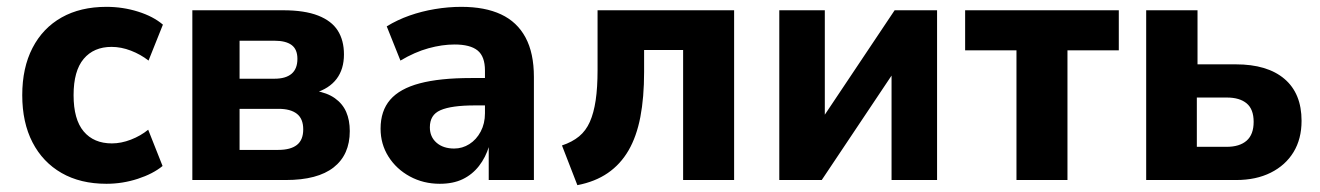

<svg xmlns="http://www.w3.org/2000/svg" viewBox="-20 -526 3857 561"><path d="M291 11Q215 11 160 -20.5Q105 -52 75 -110Q45 -168 45 -248Q45 -328 75 -386Q105 -444 160 -475Q215 -506 291 -506Q339 -506 383.5 -492Q428 -478 456 -454L414 -349Q391 -367 362.5 -378Q334 -389 306 -389Q254 -389 224.5 -354Q195 -319 195 -248Q195 -177 224.5 -142Q254 -107 307 -107Q334 -107 362.5 -118Q391 -129 413 -147L455 -41Q427 -18 382.5 -3.5Q338 11 291 11Z M542 0V-496H807Q870 -496 909.5 -480.5Q949 -465 967 -436.5Q985 -408 985 -367Q985 -324 963.5 -295.5Q942 -267 899 -254L900 -261Q936 -255 958.5 -239Q981 -223 991.5 -199Q1002 -175 1002 -143Q1002 -74 955 -37Q908 0 815 0ZM680 -88H793Q829 -88 847.5 -102.5Q866 -117 866 -148Q866 -179 847.5 -193.5Q829 -208 794 -208H680ZM680 -296H782Q815 -296 832 -310.5Q849 -325 849 -354Q849 -382 832 -394.5Q815 -407 782 -407H680Z M1265 11Q1217 11 1177.5 -10.5Q1138 -32 1115 -68.5Q1092 -105 1092 -150Q1092 -202 1120 -234.5Q1148 -267 1206.5 -282.5Q1265 -298 1356 -298H1414V-218H1368Q1333 -218 1308 -214.5Q1283 -211 1267 -204Q1251 -197 1243.5 -184.5Q1236 -172 1236 -154Q1236 -126 1255.5 -109Q1275 -92 1307 -92Q1331 -92 1351.5 -105Q1372 -118 1384.5 -141.5Q1397 -165 1397 -195V-320Q1397 -361 1375.5 -378.5Q1354 -396 1308 -396Q1272 -396 1232 -385Q1192 -374 1150 -349L1110 -449Q1141 -468 1176.5 -480.5Q1212 -493 1251 -499.5Q1290 -506 1328 -506Q1397 -506 1444 -484Q1491 -462 1515.5 -416.5Q1540 -371 1540 -301V0H1408V-99H1409Q1399 -66 1379.5 -41Q1360 -16 1332 -2.5Q1304 11 1265 11Z M1667 15 1622 -101Q1652 -111 1672 -127.5Q1692 -144 1703.5 -170Q1715 -196 1720.5 -233Q1726 -270 1726 -321V-496H2125V0H1976V-380H1862V-316Q1862 -241 1851 -184Q1840 -127 1816.5 -86.5Q1793 -46 1756 -20.5Q1719 5 1667 15Z M2257 0V-496H2390V-152H2364L2594 -496H2718V0H2585V-344H2611L2381 0Z M2950 0V-379H2800V-496H3249V-379H3099V0Z M3329 0V-496H3479V-338H3591Q3683 -338 3733 -295.5Q3783 -253 3783 -173Q3783 -120 3759.5 -81.5Q3736 -43 3693 -21.5Q3650 0 3592 0ZM3477 -97H3564Q3602 -97 3622.5 -115Q3643 -133 3643 -170Q3643 -207 3622.5 -224Q3602 -241 3565 -241H3477Z"/></svg>

Font: Nunito Sans 10pt SemiCondensed ExtraBold
Style: Regular
Weight: 800
Width: 4
Designer: Vernon Adams
Foundry: Vernon Adams
Version: Version 3.101;gftools[0.9.27]